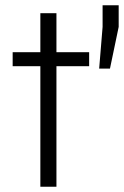

<svg xmlns="http://www.w3.org/2000/svg" viewBox="-20 -708 470 728"><path d="M28 0ZM133 0V-457H28V-510H133V-658H194V-510H318V-457H194V0ZM356 -448 369 -606V-688H430V-606L397 -448Z"/></svg>

Font: Azeri Sans Light
Style: Regular
Weight: 300
Designer: Hector Gatti & Omnibus-Type (original fonts) / Cristiano Sobral (main changes and remastering)
Version: Version 1.000; ttfautohint (v1.6)